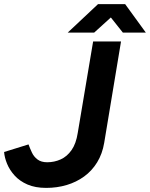

<svg xmlns="http://www.w3.org/2000/svg" viewBox="-29 -902 731 936"><path d="M196 14Q143 14 105 -2.5Q67 -19 42.5 -46Q18 -73 5.5 -103.5Q-7 -134 -9 -161L110 -198Q117 -179 126.5 -158.5Q136 -138 154 -124.5Q172 -111 201 -111Q236 -111 267 -125Q298 -139 320 -170.5Q342 -202 350 -254L425 -700H561L479 -206Q470 -152 444.5 -110.5Q419 -69 381 -41.5Q343 -14 296 0Q249 14 196 14ZM301 -743 449 -882H580V-879L430 -743ZM570 -743 462 -879 463 -882H581L682 -743Z"/></svg>

Font: Figtree
Style: Bold Italic
Weight: 700
Italic angle: -9.5°
Foundry: Erik Kennedy
Version: Version 2.001;gftools[0.9.30]